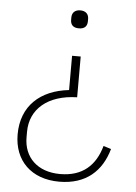

<svg xmlns="http://www.w3.org/2000/svg" viewBox="-52 -555 566 798"><g transform="rotate(5 231.0 -156.5)"><path d="M225 202C337 202 402 141 428 48L396 38C373 120 320 170 226 170C131 170 74 113 74 30V7C74 -87 146 -151 269 -154V-324H233V-181C114 -168 36 -98 36 21C36 130 108 202 225 202ZM251 -440C275 -440 286 -452 286 -473V-482C286 -502 274 -515 251 -515C228 -515 216 -502 216 -482V-473C216 -452 227 -440 251 -440Z"/></g></svg>

Font: IBM Plex Thai Looped ExtraLight
Style: Regular
Weight: 200
Designer: Mike Abbink, Paul van der Laan, Pieter van Rosmalen, Ben Mitchell, Mark Frömberg
Foundry: Bold Monday
Version: Version 1.0